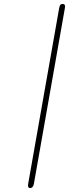

<svg xmlns="http://www.w3.org/2000/svg" viewBox="-20 -820 350 974"><path d="M123 112 280 -778Q282 -786 283 -789.5Q284 -793 287.5 -796.5Q291 -800 297 -800Q314 -800 309 -778L152 112Q148 134 133 134Q119 134 123 112Z"/></svg>

Font: Quicksand
Style: Light Italic
Weight: 300
Italic angle: -12°
Designer: Andrew Paglinawan
Foundry: Andrew Paglinawan
Version: 1.002